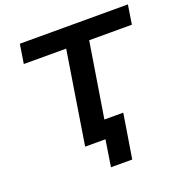

<svg xmlns="http://www.w3.org/2000/svg" viewBox="-151 -838 1082 1137"><g transform="rotate(-20 389.5 -269.0)"><path d="M355 167 381 0H253L346 -584H79L98 -705H779L760 -584H491L415 -112H534L489 167Z"/></g></svg>

Font: Nunito Sans 7pt SemiExpanded
Style: Bold Italic
Weight: 700
Width: 6
Italic angle: -9°
Designer: Vernon Adams
Foundry: Vernon Adams
Version: Version 3.101;gftools[0.9.27]